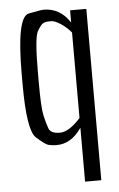

<svg xmlns="http://www.w3.org/2000/svg" viewBox="-55 -637 535 863"><g transform="rotate(-5 212.5 -205.0)"><path d="M51.8 -272V-318.4Q51.8 -575.7 106.9 -586.9Q162.1 -598.1 175.3 -598.1Q249.5 -598.1 293.5 -529.8V-585H366.7V188H293.5V-55.2Q247.1 13.2 180.7 13.2Q159.7 13.2 144 9Q128.4 4.9 90.1 -30Q51.8 -64.9 51.8 -272ZM125 -318.8V-272.5Q125 -160.2 133.1 -124.8Q141.1 -89.4 149.9 -65.2Q158.7 -41 200.2 -41Q241.2 -41 293.5 -99.1V-484.9Q271.5 -511.2 245.6 -527.6Q219.7 -543.9 204.1 -543.9Q188.5 -543.9 182.1 -543Q175.8 -542 167.2 -537.6Q158.7 -533.2 141.8 -505.6Q125 -478 125 -318.8Z"/></g></svg>

Font: Oswald-Light
Style: Light
Weight: 300
Designer: vernon adams
Foundry: vernon adams
Version: Version ; ttfautohint (v0.92.18-e454-dirty) -l 8 -r 50 -G 20